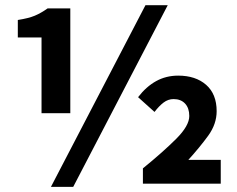

<svg xmlns="http://www.w3.org/2000/svg" viewBox="-20 -704 910 736"><path d="M139.2 -270V-560.5H48.3V-627.4Q89.4 -633.8 113.3 -643.8Q137.2 -653.8 162.6 -671.9H249.5V-270ZM175.3 12.2 537.6 -684.1H623L260.7 12.2ZM527.8 0V-58.6Q606.4 -122.6 656 -172.4Q705.6 -222.2 705.6 -259.3Q705.6 -289.6 689.5 -306.9Q673.3 -324.2 645.5 -324.2Q624.5 -324.2 606.9 -310.8Q589.4 -297.4 572.3 -274.9L509.3 -331.5Q540.5 -372.1 578.6 -393.1Q616.7 -414.1 663.1 -414.1Q730 -414.1 770.3 -378.7Q810.5 -343.3 810.5 -277.8Q810.5 -228.5 778.1 -183.8Q745.6 -139.2 702.1 -91.3H826.2V0Z"/></svg>

Font: Akatab Black
Style: Regular
Weight: 900
Designer: SIL Global
Foundry: SIL Global
Version: Version 4.000